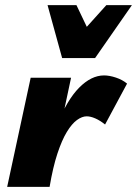

<svg xmlns="http://www.w3.org/2000/svg" viewBox="-20 -731 536 751"><path d="M140 0Q165 -146 203.5 -243Q242 -340 289.5 -388Q337 -436 387 -436Q408 -436 433.5 -427.5Q459 -419 477 -404L391 -244Q371 -260 352.5 -268Q334 -276 319 -276Q301 -276 281 -261.5Q261 -247 241.5 -215Q222 -183 204.5 -130Q187 -77 174 0ZM8 0 100 -427H258L167 0ZM223 -504 278 -580 396 -711H496L352 -504ZM223 -504 166 -711H279L341 -581L352 -504Z"/></svg>

Font: Ysabeau Office Black
Style: Italic
Weight: 900
Italic angle: -12°
Designer: Christian Thalmann (Catharsis Fonts)
Version: Version 2.001;gftools[0.9.30]; featfreeze: tnum,lnum,ss02